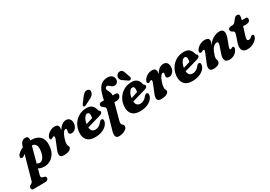

<svg xmlns="http://www.w3.org/2000/svg" viewBox="-51 -1794 4365 3101"><g transform="rotate(-30 2131.5 -244.0)"><path d="M88 -304Q72 -291.5 56.2 -291Q40.5 -290.5 30.5 -301Q19.5 -313 26.8 -333.5Q34 -354 54 -373Q91.5 -409.5 147 -433.5L152 -452Q164 -497 191 -521.8Q218 -546.5 256.5 -546.5Q318 -546.5 307.5 -468.5Q318 -468.5 329 -468.5Q432 -468 486.5 -407.5Q541 -347 530 -235.5Q524 -157 490.8 -101.8Q457.5 -46.5 405.8 -17.2Q354 12 293 11.5Q260.5 11 234 3.8Q207.5 -3.5 187.5 -16.5L157.5 94.5Q152.5 112.5 157 126.8Q161.5 141 179 145.5L205 152Q223 156.5 230.5 166.5Q238 176.5 238 188.5Q238 209.5 223.5 222.2Q209 235 186.5 235.5L-37.5 239Q-55 239 -66.8 228.8Q-78.5 218.5 -78.5 199Q-78.5 185.5 -69.5 173Q-60.5 160.5 -37.5 148Q-21 140.5 -13.8 130.2Q-6.5 120 -2.5 105L117.5 -326Q102.5 -316 88 -304ZM255 -78Q297 -77 328.8 -122.2Q360.5 -167.5 369 -251.5Q376 -315.5 354.8 -349Q333.5 -382.5 296 -385.5Q291.5 -386 287.5 -386L209 -97Q227 -79 255 -78Z M611.5 -316.5Q597.5 -316.5 590.5 -330.5Q583.5 -344.5 594 -366Q613 -407.5 658.8 -437.8Q704.5 -468 761 -468Q793.5 -468 811 -451Q828.5 -434 828.5 -406Q828.5 -388.5 822.5 -362.5Q887 -466.5 968.5 -466.5Q1009 -466.5 1032 -439.8Q1055 -413 1055 -367Q1055 -328 1039.2 -298Q1023.5 -268 999 -251.2Q974.5 -234.5 948 -234.5Q920 -234.5 909 -246.8Q898 -259 898 -272.5Q898 -286 902.2 -298.5Q906.5 -311 906.5 -326Q906.5 -344.5 890.5 -344.5Q869 -344.5 847 -315.5Q825 -286.5 805 -228.5Q792.5 -192 788.2 -168.5Q784 -145 784 -124Q784 -103 792.8 -89.8Q801.5 -76.5 801.5 -61.5Q801.5 -29 762 -9Q722.5 11 658 11Q600 11 590 -26Q580 -63 607.5 -127L666 -271.5Q693.5 -337 662 -337Q651 -337 635 -325Q622 -315.5 611.5 -316.5Z M1499.5 -152.5Q1498.5 -113.5 1467.2 -75.8Q1436 -38 1378.2 -13.2Q1320.5 11.5 1239.5 11.5Q1140.5 11.5 1095.2 -41Q1050 -93.5 1054.5 -176.5Q1058.5 -257.5 1097.2 -323.8Q1136 -390 1201.5 -429.2Q1267 -468.5 1351 -468.5Q1417 -468.5 1450.5 -437.2Q1484 -406 1495 -356Q1500.5 -333 1510 -327.5Q1526 -320.5 1526 -302.5Q1526.5 -287.5 1516.2 -275.2Q1506 -263 1478 -255.5Q1445.5 -245.5 1400.5 -232.5Q1355.5 -219.5 1308.2 -206Q1261 -192.5 1222 -181.5Q1225 -137.5 1246.5 -115.2Q1268 -93 1304 -93Q1337.5 -93 1368.8 -109Q1400 -125 1422.5 -156Q1439 -175 1450.8 -182.2Q1462.5 -189.5 1476 -188Q1489.5 -186.5 1494.8 -176Q1500 -165.5 1499.5 -152.5ZM1317.5 -386Q1288.5 -386 1261.5 -345.2Q1234.5 -304.5 1225.5 -243Q1257 -252.5 1291 -263Q1325 -273.5 1351 -282.5Q1356.5 -305 1356.5 -339Q1356.5 -386 1317.5 -386ZM1395 -637Q1422.5 -675.5 1450.5 -697.8Q1478.5 -720 1512 -713.5Q1540 -708.5 1548.8 -685Q1557.5 -661.5 1546 -635.5Q1534.5 -609.5 1513.2 -592.2Q1492 -575 1453.5 -557L1367 -513Q1354.5 -507.5 1342.2 -507.8Q1330 -508 1324.5 -516Q1319 -525 1323.5 -536Q1328 -547 1337 -559.5Z M1564.5 -392.5Q1564.5 -411 1578.5 -422.8Q1592.5 -434.5 1616 -434.5H1658.5L1679 -514.5Q1703 -619 1753.8 -673Q1804.5 -727 1891 -727Q1944 -727 1973 -699.5Q2002 -672 2002 -634Q2002 -597 1981 -575.5Q1960 -554 1926 -554Q1900 -554 1882.2 -568.2Q1864.5 -582.5 1849.5 -596.8Q1834.5 -611 1816.5 -611Q1789.5 -611 1781.5 -581Q1778 -567.5 1784.8 -552.5Q1791.5 -537.5 1801.2 -519.5Q1811 -501.5 1817.5 -480.5Q1824 -459.5 1820 -434H1859Q1886 -434 1901 -425.8Q1916 -417.5 1916 -394.5Q1916 -366 1890.2 -345Q1864.5 -324 1831 -324H1791L1711 -27.5Q1707 -13.5 1705.8 -2.5Q1704.5 8.5 1704.5 17.5Q1704.5 34 1714.5 44.5Q1724.5 55 1734.5 65.8Q1744.5 76.5 1744.5 95Q1744.5 122 1720.8 143.8Q1697 165.5 1660.2 178Q1623.5 190.5 1584 190.5Q1539 190.5 1526.5 156.8Q1514 123 1531 63L1627 -274Q1634.5 -300.5 1628.5 -316Q1622.5 -331.5 1601.5 -342.5Q1583.5 -355 1574 -366.5Q1564.5 -378 1564.5 -392.5Z M2338.5 -152.5Q2337.5 -113.5 2306.2 -75.8Q2275 -38 2217.2 -13.2Q2159.5 11.5 2078.5 11.5Q1979.5 11.5 1934.2 -41Q1889 -93.5 1893.5 -176.5Q1897.5 -257.5 1936.2 -323.8Q1975 -390 2040.5 -429.2Q2106 -468.5 2190 -468.5Q2256 -468.5 2289.5 -437.2Q2323 -406 2334 -356Q2339.5 -333 2349 -327.5Q2365 -320.5 2365 -302.5Q2365.5 -287.5 2355.2 -275.2Q2345 -263 2317 -255.5Q2284.5 -245.5 2239.5 -232.5Q2194.5 -219.5 2147.2 -206Q2100 -192.5 2061 -181.5Q2064 -137.5 2085.5 -115.2Q2107 -93 2143 -93Q2176.5 -93 2207.8 -109Q2239 -125 2261.5 -156Q2278 -175 2289.8 -182.2Q2301.5 -189.5 2315 -188Q2328.5 -186.5 2333.8 -176Q2339 -165.5 2338.5 -152.5ZM2156.5 -386Q2127.5 -386 2100.5 -345.2Q2073.5 -304.5 2064.5 -243Q2096 -252.5 2130 -263Q2164 -273.5 2190 -282.5Q2195.5 -305 2195.5 -339Q2195.5 -386 2156.5 -386ZM2184.5 -640 2214.5 -553.5Q2217.5 -542.5 2216 -532Q2214.5 -521.5 2205 -513.5Q2196 -506 2185 -505.8Q2174 -505.5 2164.5 -511L2098.5 -557Q2064.5 -577.5 2051.5 -595.8Q2038.5 -614 2040 -642.5Q2041.5 -666 2059.8 -687Q2078 -708 2106.5 -711Q2140.5 -714.5 2157.2 -694.8Q2174 -675 2184.5 -640Z M2426.5 -316.5Q2412.5 -316.5 2405.5 -330.5Q2398.5 -344.5 2409 -366Q2428 -407.5 2473.8 -437.8Q2519.5 -468 2576 -468Q2608.5 -468 2626 -451Q2643.5 -434 2643.5 -406Q2643.5 -388.5 2637.5 -362.5Q2702 -466.5 2783.5 -466.5Q2824 -466.5 2847 -439.8Q2870 -413 2870 -367Q2870 -328 2854.2 -298Q2838.5 -268 2814 -251.2Q2789.5 -234.5 2763 -234.5Q2735 -234.5 2724 -246.8Q2713 -259 2713 -272.5Q2713 -286 2717.2 -298.5Q2721.5 -311 2721.5 -326Q2721.5 -344.5 2705.5 -344.5Q2684 -344.5 2662 -315.5Q2640 -286.5 2620 -228.5Q2607.5 -192 2603.2 -168.5Q2599 -145 2599 -124Q2599 -103 2607.8 -89.8Q2616.5 -76.5 2616.5 -61.5Q2616.5 -29 2577 -9Q2537.5 11 2473 11Q2415 11 2405 -26Q2395 -63 2422.5 -127L2481 -271.5Q2508.5 -337 2477 -337Q2466 -337 2450 -325Q2437 -315.5 2426.5 -316.5Z M3314.5 -152.5Q3313.5 -113.5 3282.2 -75.8Q3251 -38 3193.2 -13.2Q3135.5 11.5 3054.5 11.5Q2955.5 11.5 2910.2 -41Q2865 -93.5 2869.5 -176.5Q2873.5 -257.5 2912.2 -323.8Q2951 -390 3016.5 -429.2Q3082 -468.5 3166 -468.5Q3232 -468.5 3265.5 -437.2Q3299 -406 3310 -356Q3315.5 -333 3325 -327.5Q3341 -320.5 3341 -302.5Q3341.5 -287.5 3331.2 -275.2Q3321 -263 3293 -255.5Q3260.5 -245.5 3215.5 -232.5Q3170.5 -219.5 3123.2 -206Q3076 -192.5 3037 -181.5Q3040 -137.5 3061.5 -115.2Q3083 -93 3119 -93Q3152.5 -93 3183.8 -109Q3215 -125 3237.5 -156Q3254 -175 3265.8 -182.2Q3277.5 -189.5 3291 -188Q3304.5 -186.5 3309.8 -176Q3315 -165.5 3314.5 -152.5ZM3132.5 -386Q3103.5 -386 3076.5 -345.2Q3049.5 -304.5 3040.5 -243Q3072 -252.5 3106 -263Q3140 -273.5 3166 -282.5Q3171.5 -305 3171.5 -339Q3171.5 -386 3132.5 -386Z M3395 -319.5Q3381 -323.5 3379.2 -340.8Q3377.5 -358 3391 -378.5Q3417 -418.5 3462.5 -442.8Q3508 -467 3556 -467Q3633.5 -467 3633.5 -408Q3633.5 -393 3626.2 -374.8Q3619 -356.5 3609.5 -335Q3661.5 -408 3718 -437.5Q3774.5 -467 3827.5 -467Q3871 -467 3889.5 -444.5Q3908 -422 3905.8 -383.8Q3903.5 -345.5 3885 -297.5L3841.5 -182Q3820.5 -126.5 3847 -126.5Q3858.5 -126.5 3874.5 -138Q3888 -147 3898.5 -141Q3909.5 -136.5 3912 -120.8Q3914.5 -105 3901.5 -80Q3879 -38.5 3838.8 -13.5Q3798.5 11.5 3748.5 11.5Q3682 11.5 3667.2 -31.2Q3652.5 -74 3675 -138L3719 -266Q3730 -298 3726.8 -315.8Q3723.5 -333.5 3700.5 -333.5Q3670.5 -333.5 3638.8 -302.2Q3607 -271 3587.5 -215Q3573 -177.5 3567.5 -159Q3562 -140.5 3562 -126.5Q3562 -110.5 3567 -95.2Q3572 -80 3572 -61Q3572 -27 3539.5 -7.8Q3507 11.5 3447 11.5Q3394.5 11.5 3381.8 -25.2Q3369 -62 3396 -124.5L3457.5 -273Q3473 -309 3471.8 -322.8Q3470.5 -336.5 3455.5 -336.5Q3444.5 -336.5 3424 -323.5Q3407 -314 3395 -319.5Z M4027 -352.5 4007 -362Q3981.5 -379 3981.5 -403Q3981.5 -422.5 3996 -434.2Q4010.5 -446 4035.5 -446H4052Q4073 -446 4087.2 -452.5Q4101.5 -459 4118 -479L4154.5 -525.5Q4165 -538 4177.8 -546Q4190.5 -554 4209 -554Q4228.5 -554 4238.8 -543.5Q4249 -533 4249 -516Q4249 -504 4246 -486.8Q4243 -469.5 4236 -447L4234.5 -441.5H4311.5Q4340.5 -441.5 4340.5 -410.5Q4340.5 -381.5 4320 -364.5Q4299.5 -347.5 4265.5 -347.5H4205.5L4157.5 -191.5Q4143 -144 4149.5 -127Q4156 -110 4177.5 -110Q4202.5 -110 4231 -136.5Q4242.5 -146 4248.8 -149.2Q4255 -152.5 4262.5 -152.5Q4285.5 -152 4285 -123.5Q4283.5 -95.5 4256.2 -64.2Q4229 -33 4183 -11Q4137 11 4079.5 11Q4013.5 11 3989.5 -35Q3965.5 -81 4000 -178L4032.5 -277Q4044 -310 4043.2 -326Q4042.5 -342 4027 -352.5Z"/></g></svg>

Font: Fraunces 72pt SuperSoft
Style: Bold Italic
Weight: 700
Italic angle: -16°
Version: Version 1.000;[0bf87f6ff]